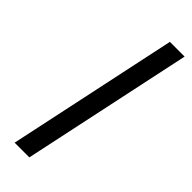

<svg xmlns="http://www.w3.org/2000/svg" viewBox="-240 -735 757 757"><g transform="rotate(45 138.0 -357.0)"><path d="M42 0 193.8 -713.9H275.9L124 0Z"/></g></svg>

Font: OpenSans-Italic
Style: Italic
Weight: 400
Italic angle: -12°
Foundry: Ascender Corporation
Version: Version 1.10